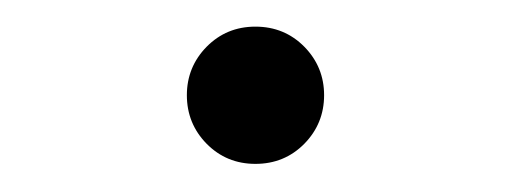

<svg xmlns="http://www.w3.org/2000/svg" viewBox="-20 -110 377 142"><path d="M205.1 -3.7Q190.4 11.2 168.9 11.2Q147.5 11.2 132.8 -3.7Q118.2 -18.6 118.2 -39.6Q118.2 -60.5 132.8 -75.4Q147.5 -90.3 168.9 -90.3Q190.4 -90.3 205.1 -75.4Q219.7 -60.5 219.7 -39.6Q219.7 -18.6 205.1 -3.7Z"/></svg>

Font: Elstob ExtraLight
Style: Regular
Weight: 200
Designer: Peter S. Baker
Version: Version 1.015